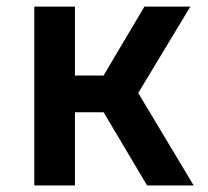

<svg xmlns="http://www.w3.org/2000/svg" viewBox="-20 -570 639 590"><path d="M85.4 0V-549.8H210.4V-337.9H298.3L423.8 -549.8H564.9L404.8 -284.2L575.2 0H432.1L298.3 -225.1H210.4V0Z"/></svg>

Font: UDEV Gothic 35
Style: Bold
Weight: 700
Version: v2.1.0; ttfautohint (v1.8.4.7-5d5b-dirty) -l 6 -r 45 -G 200 